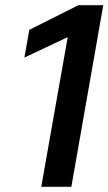

<svg xmlns="http://www.w3.org/2000/svg" viewBox="-20 -720 418 740"><path d="M241 -577 74 -498 93 -605 282 -700H378L255 0H139Z"/></svg>

Font: Chakra Petch SemiBold
Style: Italic
Weight: 600
Italic angle: -10°
Designer: Katatrad Aksorn Co.,Ltd.
Foundry: Cadson Demak Co.,Ltd.
Version: Version 1.000; ttfautohint (v1.6)